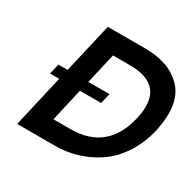

<svg xmlns="http://www.w3.org/2000/svg" viewBox="-157 -906 1106 1083"><g transform="rotate(30 396.0 -365.0)"><path d="M494 -730Q569 -730 628.5 -709.5Q688 -689 731.5 -645Q775 -601 787 -531.5Q799 -462 779 -365Q757 -271 710.5 -199Q664 -127 601.5 -84.5Q539 -42 469.5 -21Q400 0 325 0H80L158 -339H98L114 -406H174L249 -730ZM465 -605H355L309 -406H447L431 -339H293L244 -125H354Q593 -125 649 -365Q705 -605 465 -605Z"/></g></svg>

Font: Miedinger
Style: Bold-Italic
Weight: 700
Italic angle: -13°
Version: Version 001.000